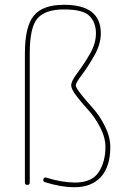

<svg xmlns="http://www.w3.org/2000/svg" viewBox="-20 -780 540 810"><path d="M85 -9.8V-554.7Q85 -668 122.6 -713.9Q160.2 -759.8 250 -759.8Q405.3 -759.8 405.3 -639.6Q405.3 -593.8 378.4 -546.4Q351.6 -499 325.7 -464.8Q299.8 -430.7 299.8 -419.9Q299.8 -410.2 322.3 -381.8Q344.7 -353.5 372.6 -322.8Q400.4 -292 422.9 -247.1Q445.3 -202.1 445.3 -160.2Q445.3 -77.1 405.8 -33.7Q366.2 9.8 294.9 9.8Q237.3 9.8 168.9 -11.7Q160.2 -15.6 163.1 -24.4Q167 -34.2 176.8 -30.3Q238.3 -10.7 294.9 -9.8Q367.2 -9.8 396 -53.2Q424.8 -96.7 424.8 -160.2Q424.8 -200.2 402.3 -243.2Q379.9 -286.1 352.5 -315.9Q325.2 -345.7 302.7 -375Q280.3 -404.3 280.3 -419.9Q280.3 -437.5 306.2 -471.7Q332 -505.9 358.4 -550.8Q384.8 -595.7 384.8 -639.6Q384.8 -684.6 357.9 -712.4Q331.1 -740.2 250 -740.2Q171.9 -740.2 138.7 -703.1Q105.5 -666 105.5 -554.7V-9.8Q105.5 0 95.2 0Q85 0 85 -9.8Z"/></svg>

Font: Rounded Mgen+ 1mn thin
Style: Regular
Weight: 100
Designer: [Source Han Sans]
Ryoko NISHIZUKA  (kana & ideographs); Paul D. Hunt (Latin, Greek & Cyrillic); Wenlong ZHANG  (bopomofo
Version: Version 1.059.20150602